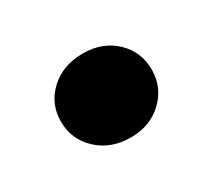

<svg xmlns="http://www.w3.org/2000/svg" viewBox="-52 -249 378 341"><g transform="rotate(-30 137.0 -79.0)"><path d="M138 7Q97 7 70.5 -18Q44 -43 44 -79Q44 -116 70.5 -140.5Q97 -165 138 -165Q178 -165 204 -140.5Q230 -116 230 -79Q230 -43 204 -18Q178 7 138 7Z"/></g></svg>

Font: Parkinsans Light SemiBold
Style: Regular
Weight: 600
Version: Version 1.000